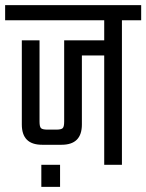

<svg xmlns="http://www.w3.org/2000/svg" viewBox="-40 -642 570 748"><path d="M510 -622V-563H435V0H366V-426H279V-157Q279 -78 200 -78H124Q45 -78 45 -157V-485H114V-168Q114 -148 120 -142.5Q126 -137 145 -137H179Q198 -137 204 -142.5Q210 -148 210 -168V-485H366V-563H-20V-622ZM121 86V0H194V86Z"/></svg>

Font: Teko Light
Style: Regular
Weight: 300
Designer: Manushi Parikh, Jonny Pinhorn
Foundry: Indian Type Foundry
Version: Version 1.105;PS 1.0;hotconv 1.0.78;makeotf.lib2.5.61930; tt